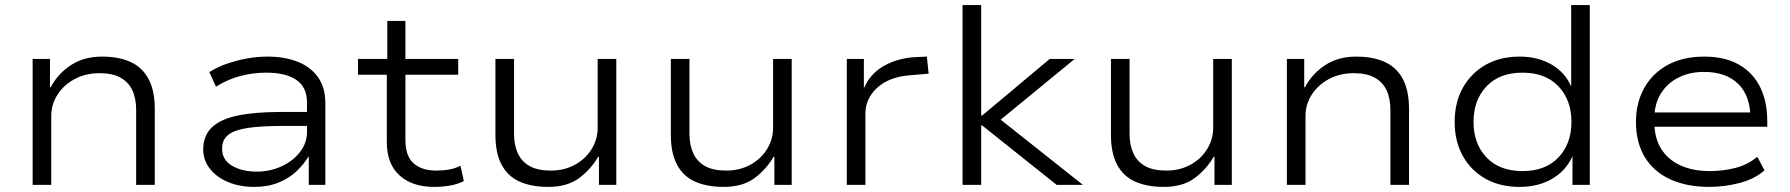

<svg xmlns="http://www.w3.org/2000/svg" viewBox="-20 -725 7020 753"><path d="M108 0V-494H176V-383H179Q207 -436 258 -469.5Q309 -503 380 -503Q446 -503 492 -482Q538 -461 562.5 -415.5Q587 -370 587 -297V0H514V-293Q514 -339 499 -371Q484 -403 452.5 -420.5Q421 -438 371 -438Q315 -438 272 -414.5Q229 -391 205 -353Q181 -315 181 -270V0Z M977 8Q920 8 874.5 -11Q829 -30 803 -63.5Q777 -97 777 -139Q777 -193 811 -225.5Q845 -258 913 -272Q981 -286 1085 -286H1199V-231H1089Q1024 -231 978.5 -226.5Q933 -222 905 -212Q877 -202 864 -185Q851 -168 851 -142Q851 -98 890 -75Q929 -52 987 -52Q1040 -52 1085 -73Q1130 -94 1157 -129.5Q1184 -165 1184 -207V-323Q1184 -383 1142.5 -411.5Q1101 -440 1024 -440Q972 -440 922.5 -427Q873 -414 827 -385L801 -442Q832 -462 869.5 -475Q907 -488 947.5 -495.5Q988 -503 1029 -503Q1096 -503 1147 -483Q1198 -463 1227 -422.5Q1256 -382 1256 -319V0H1191V-110H1189Q1172 -81 1143 -53.5Q1114 -26 1072.5 -9Q1031 8 977 8Z M1683 8Q1596 8 1546.5 -37.5Q1497 -83 1497 -167V-432H1384V-494H1499V-643H1570V-494H1777V-432H1570V-176Q1570 -113 1602 -84.5Q1634 -56 1692 -56Q1718 -56 1741 -60Q1764 -64 1786 -75L1799 -15Q1777 -3 1746.5 2.5Q1716 8 1683 8Z M2130 8Q2065 8 2018.5 -12.5Q1972 -33 1947.5 -78.5Q1923 -124 1923 -196V-494H1996V-201Q1996 -156 2011 -123.5Q2026 -91 2057.5 -73.5Q2089 -56 2140 -56Q2194 -56 2236 -79.5Q2278 -103 2301 -141.5Q2324 -180 2324 -223V-494H2397V0H2329V-110H2326Q2295 -58 2249 -25Q2203 8 2130 8Z M2818 8Q2753 8 2706.5 -12.5Q2660 -33 2635.5 -78.5Q2611 -124 2611 -196V-494H2684V-201Q2684 -156 2699 -123.5Q2714 -91 2745.5 -73.5Q2777 -56 2828 -56Q2882 -56 2924 -79.5Q2966 -103 2989 -141.5Q3012 -180 3012 -223V-494H3085V0H3017V-110H3014Q2983 -58 2937 -25Q2891 8 2818 8Z M3301 0V-494H3368V-382H3370Q3393 -436 3446.5 -466.5Q3500 -497 3569 -501L3615 -503L3622 -436L3551 -430Q3468 -424 3421 -381.5Q3374 -339 3374 -279V0Z M3755 0V-705H3828V-272H3832L4097 -494H4195L3883 -238L3884 -272L4227 0H4124L3832 -233H3828V0Z M4544 8Q4479 8 4432.5 -12.5Q4386 -33 4361.5 -78.5Q4337 -124 4337 -196V-494H4410V-201Q4410 -156 4425 -123.5Q4440 -91 4471.5 -73.5Q4503 -56 4554 -56Q4608 -56 4650 -79.5Q4692 -103 4715 -141.5Q4738 -180 4738 -223V-494H4811V0H4743V-110H4740Q4709 -58 4663 -25Q4617 8 4544 8Z M5027 0V-494H5095V-383H5098Q5126 -436 5177 -469.5Q5228 -503 5299 -503Q5365 -503 5411 -482Q5457 -461 5481.5 -415.5Q5506 -370 5506 -297V0H5433V-293Q5433 -339 5418 -371Q5403 -403 5371.5 -420.5Q5340 -438 5290 -438Q5234 -438 5191 -414.5Q5148 -391 5124 -353Q5100 -315 5100 -270V0Z M5940 8Q5863 8 5806 -24Q5749 -56 5717 -113.5Q5685 -171 5685 -247Q5685 -323 5717 -380.5Q5749 -438 5806 -470.5Q5863 -503 5940 -503Q6011 -503 6064 -472.5Q6117 -442 6141 -388H6142V-705H6215V0H6147V-110H6146Q6120 -54 6066 -23Q6012 8 5940 8ZM5951 -54Q6041 -54 6092 -107.5Q6143 -161 6143 -247Q6143 -333 6092 -386.5Q6041 -440 5951 -440Q5861 -440 5810 -386.5Q5759 -333 5759 -247Q5759 -161 5810 -107.5Q5861 -54 5951 -54Z M6683 8Q6596 8 6531 -21.5Q6466 -51 6431 -108.5Q6396 -166 6396 -247Q6396 -321 6428 -379Q6460 -437 6520 -470Q6580 -503 6664 -503Q6745 -503 6800 -471.5Q6855 -440 6883 -383.5Q6911 -327 6911 -250V-228H6447V-284H6869L6845 -261Q6845 -349 6797 -396Q6749 -443 6663 -443Q6607 -443 6563 -421Q6519 -399 6493.5 -358Q6468 -317 6468 -258V-248Q6468 -185 6494.5 -142Q6521 -99 6570 -76.5Q6619 -54 6686 -54Q6736 -54 6784.5 -66Q6833 -78 6872 -110L6900 -57Q6862 -23 6803 -7.5Q6744 8 6683 8Z"/></svg>

Font: Nunito Sans 7pt SemiExpanded Light
Style: Regular
Weight: 300
Width: 6
Designer: Vernon Adams
Foundry: Vernon Adams
Version: Version 3.101;gftools[0.9.27]